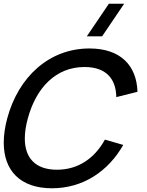

<svg xmlns="http://www.w3.org/2000/svg" viewBox="-41 -995 791 1030"><path d="M506.7 -800 625.1 -975H543.1L424.7 -800ZM237.9 15C403.9 15 539.6 -75.5 620.2 -217.5L521.8 -246C466.4 -145.5 378.5 -84.5 264.5 -84.5C148 -84.5 92.1 -148.6 92.1 -252.1C92.1 -284.5 97.6 -320.7 108.3 -360C153.1 -525 259.2 -635.5 412.2 -635.5C526.2 -635.5 581.3 -574.5 582.9 -474L696.5 -502.5C692.1 -644.5 604.8 -735 438.8 -735C222.8 -735 57.5 -582.5 -2.2 -360C-14.7 -313.3 -20.9 -269.7 -20.9 -230C-20.9 -80.2 67.2 15 237.9 15Z"/></svg>

Font: Manrope
Style: SemiBoldItalic
Weight: 600
Italic angle: -15°
Designer: Mikhail Sharanda
Foundry: Mikhail Sharanda
Version: Version 4.502;hotconv 1.0.109;makeotfexe 2.5.65596